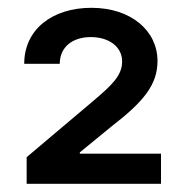

<svg xmlns="http://www.w3.org/2000/svg" viewBox="-20 -825 462 482"><path d="M46.9 -363.6H384.2V-439.3H180.4V-442.5L258.5 -506.4C339.5 -568.9 375.4 -611.5 375.4 -671.9C375.4 -747.5 309.3 -805.4 209.5 -805.4C111.2 -805.4 40.8 -751.1 40.8 -664.8H130C130 -706.3 161.2 -731.9 208.1 -731.9C252.1 -731.9 286.6 -708.8 286.6 -670.5C286.6 -635.7 261 -611.5 216.3 -573.5L46.9 -430.4Z"/></svg>

Font: Magic Ui Pro Semi Bold
Style: Regular
Weight: 600
Designer: Stefan Endress, Andreas Faust
Version: Version 1.000;FEAKit 1.0